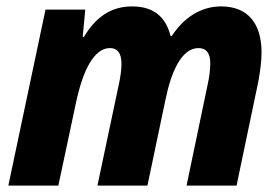

<svg xmlns="http://www.w3.org/2000/svg" viewBox="-20 -579 874 599"><path d="M6 0H162L218 -263C239 -359 273 -429 323 -429C346 -429 359 -414 359 -380C359 -364 356 -339 351 -317L284 0H440L496 -267C514 -356 547 -429 599 -429C624 -429 636 -413 636 -382C636 -362 633 -338 628 -316L562 0H718L786 -325C792 -358 796 -390 796 -415C796 -506 753 -559 670 -559C606 -559 554 -524 516 -467H512C497 -526 460 -559 392 -559C326 -559 278 -525 242 -464H238L246 -549H122Z"/></svg>

Font: Noto Sans SemiCondensed ExtraBold
Style: Italic
Weight: 800
Width: 4
Italic angle: -12°
Designer: Monotype Design Team
Foundry: Monotype Imaging Inc.
Version: Version 2.013